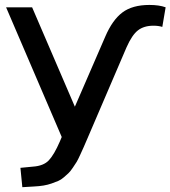

<svg xmlns="http://www.w3.org/2000/svg" viewBox="-20 -569 697 785"><path d="M337.9 -3.9Q327.1 21.5 322.3 32.2Q317.4 43 308.1 63.5Q298.8 84 293.5 92.8Q288.1 101.6 277.8 116.7Q267.6 131.8 260.3 138.7Q252.9 145.5 241.2 155.8Q229.5 166 217.8 170.9Q206.1 175.8 190.9 181.2Q175.8 186.5 158.2 189.5Q140.6 192.4 120.1 193.4L71.3 196.3L63.5 117.2L114.3 112.3Q158.2 109.4 179.7 86.4Q201.2 63.5 224.6 9.8L232.4 -8.8L4.9 -539.1H111.3L286.1 -132.8L410.2 -418.9Q439.5 -487.3 480.5 -518.1Q521.5 -548.8 590.8 -548.8Q630.9 -548.8 657.2 -539.1L643.6 -459Q627.9 -463.9 607.4 -463.9Q568.4 -463.9 543.9 -444.8Q519.5 -425.8 497.1 -375Z"/></svg>

Font: Min Sans Medium
Style: Regular
Weight: 500
Designer: Jinseong-Kim, NotoSansCJK, Nunito
Foundry: Jinseong-Kim
Version: Version 1.400;Glyphs 3.1.2 (3151)